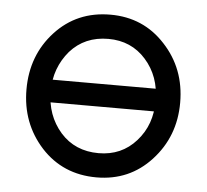

<svg xmlns="http://www.w3.org/2000/svg" viewBox="-43 -558 663 616"><g transform="rotate(5 288.0 -250.0)"><path d="M289 -512Q181 -512 111 -436Q41 -360 41 -250Q41 -141 111 -64Q181 12 289 12Q395 12 465 -64Q536 -141 536 -250Q536 -360 465 -436Q395 -512 289 -512ZM289 -434Q363 -434 410 -381Q457 -328 457 -250Q457 -211 445.5 -178.5Q434 -146 410 -119Q363 -66 289 -66Q213 -66 166 -119Q119 -173 119 -250Q119 -289 131 -321.5Q143 -354 166 -381Q213 -434 289 -434ZM77 -215H501V-288H77Z"/></g></svg>

Font: Unageo
Style: Regular
Weight: 400
Designer: Richard Sepsi
Foundry: Richard Sepsi
Version: Version 2.000